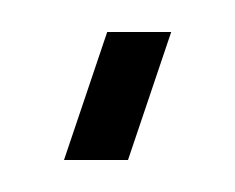

<svg xmlns="http://www.w3.org/2000/svg" viewBox="-20 -820 147 120"><path d="M47 -800H87L60 -720H20Z"/></svg>

Font: Karantina Light
Style: Regular
Weight: 300
Designer: Rony Koch
Foundry: Rony Koch
Version: Version 1.000; ttfautohint (v1.8.3)